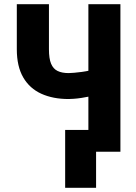

<svg xmlns="http://www.w3.org/2000/svg" viewBox="-20 -731 653 925"><path d="M61 -710.9H215.8V-493.7Q215.8 -448.7 226.1 -424.1Q236.3 -399.4 257.3 -389.2Q278.3 -378.9 310.5 -378.9Q319.8 -378.9 337.2 -380.4Q354.5 -381.8 374 -384.5Q393.6 -387.2 410.4 -390.9Q427.2 -394.5 435.1 -398.9V-273.9Q426.8 -269.5 409.4 -265.9Q392.1 -262.2 372.6 -259.3Q353 -256.3 335.9 -255.1Q318.8 -253.9 310.5 -253.9Q235.4 -253.9 179.2 -279.3Q123 -304.7 92 -357.9Q61 -411.1 61 -493.7ZM405.8 -710.9H560.1V0H405.8ZM442.9 -105V173.8H293.9V-105Z"/></svg>

Font: Roboto Condensed ExtraBold
Style: Regular
Weight: 800
Designer: Christian Robertson
Foundry: Google
Version: Version 3.008; 2023